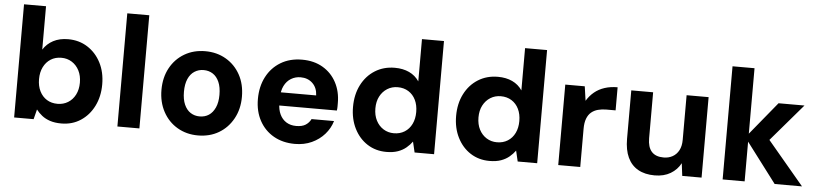

<svg xmlns="http://www.w3.org/2000/svg" viewBox="-44 -962 5182 1217"><g transform="rotate(5 2547.0 -354.0)"><path d="M368 12Q327 12 296.5 2Q266 -8 244 -25.5Q222 -43 207 -63L191 0H67V-720H207V-444Q231 -482 271 -503Q311 -524 365 -524Q435 -524 489 -489.5Q543 -455 574 -395Q605 -335 605 -257Q605 -180 574.5 -119Q544 -58 490.5 -23Q437 12 368 12ZM333 -110Q370 -110 399.5 -128Q429 -146 446 -179Q463 -212 463 -256Q463 -300 446 -333Q429 -366 399.5 -384.5Q370 -403 333 -403Q294 -403 265 -384.5Q236 -366 219.5 -333Q203 -300 203 -256Q203 -212 219.5 -179Q236 -146 265 -128Q294 -110 333 -110Z M724 0V-720H864V0Z M1237 12Q1164 12 1106 -22Q1048 -56 1015 -117Q982 -178 982 -256Q982 -335 1015 -395.5Q1048 -456 1106 -490Q1164 -524 1238 -524Q1312 -524 1370 -490Q1428 -456 1461 -396Q1494 -336 1494 -256Q1494 -178 1460.5 -117Q1427 -56 1369.5 -22Q1312 12 1237 12ZM1237 -109Q1271 -109 1296 -125.5Q1321 -142 1336 -175Q1351 -208 1351 -256Q1351 -305 1336.5 -338Q1322 -371 1296.5 -387.5Q1271 -404 1238 -404Q1206 -404 1180 -387.5Q1154 -371 1139.5 -338Q1125 -305 1125 -256Q1125 -208 1139.5 -175Q1154 -142 1179.5 -125.5Q1205 -109 1237 -109Z M1854 12Q1777 12 1719 -21Q1661 -54 1628.5 -113.5Q1596 -173 1596 -251Q1596 -331 1628 -392.5Q1660 -454 1718 -489Q1776 -524 1854 -524Q1930 -524 1986 -491Q2042 -458 2072.5 -400.5Q2103 -343 2103 -270Q2103 -260 2103 -247.5Q2103 -235 2101 -222H1696V-306H1962Q1960 -355 1930 -383.5Q1900 -412 1854 -412Q1821 -412 1793.5 -395.5Q1766 -379 1750 -347Q1734 -315 1734 -266V-236Q1734 -196 1748.5 -165.5Q1763 -135 1789.5 -118.5Q1816 -102 1852 -102Q1890 -102 1912 -116Q1934 -130 1946 -154H2089Q2075 -107 2042 -69.5Q2009 -32 1961 -10Q1913 12 1854 12Z M2436 12Q2368 12 2315 -22Q2262 -56 2231.5 -116.5Q2201 -177 2201 -254Q2201 -333 2232 -394Q2263 -455 2318 -489.5Q2373 -524 2444 -524Q2496 -524 2535.5 -505.5Q2575 -487 2599 -451V-720H2739V0H2615L2599 -68Q2584 -47 2562 -28.5Q2540 -10 2509.5 1Q2479 12 2436 12ZM2473 -110Q2512 -110 2541.5 -128.5Q2571 -147 2587 -180Q2603 -213 2603 -256Q2603 -300 2587 -333Q2571 -366 2541.5 -384.5Q2512 -403 2473 -403Q2436 -403 2406.5 -384.5Q2377 -366 2360 -333.5Q2343 -301 2343 -257Q2343 -213 2360 -180Q2377 -147 2406.5 -128.5Q2436 -110 2473 -110Z M3092 12Q3024 12 2971 -22Q2918 -56 2887.5 -116.5Q2857 -177 2857 -254Q2857 -333 2888 -394Q2919 -455 2974 -489.5Q3029 -524 3100 -524Q3152 -524 3191.5 -505.5Q3231 -487 3255 -451V-720H3395V0H3271L3255 -68Q3240 -47 3218 -28.5Q3196 -10 3165.5 1Q3135 12 3092 12ZM3129 -110Q3168 -110 3197.5 -128.5Q3227 -147 3243 -180Q3259 -213 3259 -256Q3259 -300 3243 -333Q3227 -366 3197.5 -384.5Q3168 -403 3129 -403Q3092 -403 3062.5 -384.5Q3033 -366 3016 -333.5Q2999 -301 2999 -257Q2999 -213 3016 -180Q3033 -147 3062.5 -128.5Q3092 -110 3129 -110Z M3529 0V-512H3653L3666 -421Q3686 -454 3714 -477Q3742 -500 3779 -512Q3816 -524 3861 -524V-377H3802Q3774 -377 3749.5 -370.5Q3725 -364 3707 -349Q3689 -334 3679 -308Q3669 -282 3669 -243V0Z M4143 12Q4081 12 4037.5 -12.5Q3994 -37 3971.5 -85Q3949 -133 3949 -204V-512H4088V-220Q4088 -163 4113.5 -134.5Q4139 -106 4190 -106Q4222 -106 4247 -120Q4272 -134 4286.5 -161Q4301 -188 4301 -228V-512H4441V0H4318L4308 -80Q4286 -38 4244 -13Q4202 12 4143 12Z M4906 0 4695 -279 4886 -512H5051L4801 -220V-332L5080 0ZM4575 0V-720H4715V0Z"/></g></svg>

Font: DM Sans 12pt ExtraBold
Style: Regular
Weight: 800
Version: Version 4.004;gftools[0.9.30]